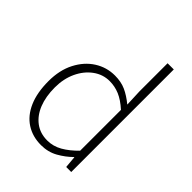

<svg xmlns="http://www.w3.org/2000/svg" viewBox="-226 -916 1051 1051"><g transform="rotate(45 300.0 -390.5)"><path d="M277 13Q211 13 161.5 -19Q112 -51 85 -113Q58 -175 58 -264Q58 -349 90.5 -412Q123 -475 176.5 -509Q230 -543 294 -543Q342 -543 378.5 -526.5Q415 -510 454 -478L450 -576V-794H498V0H459L453 -69H451Q418 -36 374.5 -11.5Q331 13 277 13ZM283 -29Q328 -29 368.5 -52Q409 -75 450 -117V-433Q409 -470 372 -485.5Q335 -501 295 -501Q243 -501 200 -469.5Q157 -438 132 -384.5Q107 -331 107 -264Q107 -193 128 -140.5Q149 -88 188.5 -58.5Q228 -29 283 -29Z"/></g></svg>

Font: Noto Sans TC Thin ExtraLight
Style: Regular
Weight: 250
Version: Version 2.004-H2;hotconv 1.0.118;makeotfexe 2.5.65603